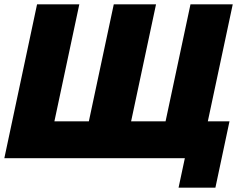

<svg xmlns="http://www.w3.org/2000/svg" viewBox="-23 -730 1144 886"><path d="M801 136 830 0H-3L148 -710H343L228 -170H387L502 -710H697L582 -170H741L856 -710H1051L936 -170H1036L971 136Z"/></svg>

Font: Raleway Black
Style: Italic
Weight: 900
Italic angle: -12°
Designer: Matt McInerney, Pablo Impallari, Rodrigo Fuenzalida
Foundry: Matt McInerney, Pablo Impallari, Rodrigo Fuenzalida
Version: Version 4.101;RELEASE